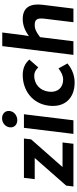

<svg xmlns="http://www.w3.org/2000/svg" viewBox="552 -1300 760 1905"><g transform="rotate(-90 932.5 -348.0)"><path d="M471 -108H227L502 -420L510 -491H120L107 -384H317L43 -72L34 0H458Z M711 -708C666 -708 627 -677 621 -632C616 -588 647 -557 692 -557C737 -557 778 -588 783 -632C789 -677 756 -708 711 -708ZM751 -491H616L556 0H691Z M1255 -59 1206 -148 1197 -142C1167 -120 1134 -102 1094 -102C1015 -102 964 -157 975 -245C986 -334 1051 -389 1132 -389C1163 -389 1188 -377 1209 -355L1216 -349L1294 -438L1287 -444C1256 -477 1211 -503 1140 -503C989 -503 856 -409 836 -245C816 -84 912 12 1066 12C1130 12 1194 -10 1247 -53Z M1516 -331C1561 -365 1593 -384 1636 -384C1689 -384 1708 -363 1699 -288L1664 0H1799L1837 -306C1852 -428 1811 -503 1696 -503C1628 -503 1574 -476 1526 -442L1538 -514L1562 -706H1427L1340 0H1475Z"/></g></svg>

Font: Falling Sky
Style: SeBdObl
Weight: 600
Designer: Paul D. Hunt
Foundry: Adobe Systems Incorporated
Version: Version 1.02